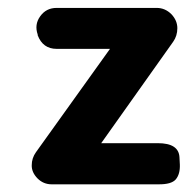

<svg xmlns="http://www.w3.org/2000/svg" viewBox="-20 -467 479 490"><path d="M238.3 -101.6H382.8Q436 -101.6 438 -65.9Q438 -65.9 439 -46.9Q439.9 -22.9 428.7 -9.3Q417.5 3.9 383.8 3.4Q383.8 3.4 111.8 3.4Q90.8 3.4 75.7 -11.7Q60.5 -27.3 61 -45.4Q61 -63.5 71.8 -78.6Q71.8 -78.6 260.7 -342.3H124.5Q89.4 -342.3 76.2 -377Q76.2 -377 76.2 -378.9Q67.4 -404.3 82.5 -425.3Q97.7 -446.8 124.5 -446.8Q124.5 -446.8 379.9 -446.8Q401.4 -446.8 417.5 -430.7Q432.6 -414.6 432.6 -395Q432.6 -375.5 421.9 -360.4Q421.9 -360.4 238.3 -101.6Z"/></svg>

Font: Dyuthi
Style: Regular
Weight: 400
Designer: Hiran Venugopalan, Hussain K H and Suresh P for Sawthanthra Malayalam Computing (SMC)
Version: Version 3.0.0+20221109